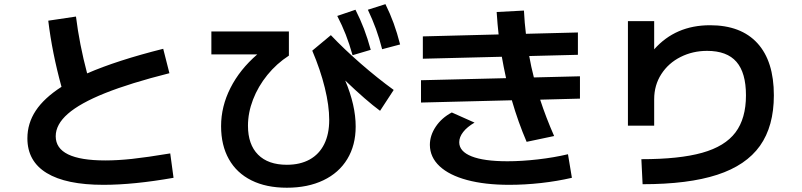

<svg xmlns="http://www.w3.org/2000/svg" viewBox="-20 -836 3790 907"><path d="M109.4 -182.6Q109.4 -253.4 148.9 -313.2Q188.5 -373 270.5 -425.8Q226.1 -587.4 208 -738.3L338.9 -757.8Q355 -627.4 391.6 -489.3Q533.2 -550.8 751 -605.5L780.3 -490.2Q594.7 -443.4 476.3 -396Q357.9 -348.6 300.5 -298.3Q243.2 -248 243.2 -192.4Q243.2 -78.1 477.5 -78.1Q535.2 -78.1 604 -85.4Q672.9 -92.8 784.2 -111.3L799.8 3.9Q611.3 37.1 468.8 37.1Q292 37.1 200.7 -18.6Q109.4 -74.2 109.4 -182.6Z M1024.4 -240.2Q1024.4 -333 1068.6 -420.4Q1112.8 -507.8 1195.3 -579.1H978.5V-687.5H1344.7V-573.2Q1286.6 -535.6 1242.9 -481.7Q1199.2 -427.7 1175.3 -365.7Q1151.4 -303.7 1151.4 -242.2Q1151.4 -153.3 1199 -105.5Q1246.6 -57.6 1335 -57.6Q1397.9 -57.6 1442.9 -82.5Q1487.8 -107.4 1511.5 -155Q1535.2 -202.6 1535.2 -269.5Q1535.2 -336.9 1514.4 -421.4Q1493.7 -505.9 1455.1 -596.7L1543 -669.9Q1604.5 -605 1684.1 -535.6Q1763.7 -466.3 1839.8 -411.1L1775.4 -312.5Q1710.4 -360.4 1610.8 -455.6Q1660.2 -338.4 1660.2 -238.3Q1660.2 -149.9 1620.6 -84.7Q1581.1 -19.5 1507.6 15.6Q1434.1 50.8 1335 50.8Q1237.8 50.8 1168 16.1Q1098.1 -18.6 1061.3 -84Q1024.4 -149.4 1024.4 -240.2ZM1573.2 -760.7 1659.2 -790Q1682.1 -745.1 1699.5 -699.5Q1716.8 -653.8 1731.4 -600.6L1645.5 -575.2Q1630.4 -628.9 1613.3 -672.6Q1596.2 -716.3 1573.2 -760.7ZM1717.8 -790 1800.8 -816.4Q1822.8 -772 1839.4 -726.6Q1856 -681.2 1870.1 -626L1785.2 -603.5Q1772 -655.3 1755.9 -699.5Q1739.7 -743.7 1717.8 -790Z M2010.7 -151.4Q2010.7 -196.3 2038.6 -237.8Q2066.4 -279.3 2114.3 -304.7L2221.7 -256.8Q2186.5 -236.3 2168 -212.4Q2149.4 -188.5 2149.4 -164.1Q2149.4 -120.6 2207.8 -97.4Q2266.1 -74.2 2377 -74.2Q2444.3 -74.2 2520.8 -83Q2597.2 -91.8 2663.1 -107.4L2681.6 3.9Q2612.3 20 2535.6 28.6Q2459 37.1 2385.7 37.1Q2271 37.1 2186.5 14.4Q2102.1 -8.3 2056.6 -50.8Q2011.2 -93.3 2010.7 -151.4ZM1968.8 -457 2370.6 -466.8Q2358.4 -522.9 2350.6 -567.9L1977.5 -558.6V-664.1L2335.4 -673.3Q2330.1 -719.2 2326.2 -779.3L2455.1 -786.1Q2458 -727.1 2464.4 -676.3L2710 -682.6V-577.1L2480 -571.3Q2488.8 -521 2502 -470.2L2719.7 -475.6V-370.1L2531.7 -365.2Q2559.1 -281.2 2597.7 -193.4L2467.8 -166Q2428.2 -257.8 2397.9 -362.3L1968.8 -351.6Z M3503.9 -385.7Q3503.9 -492.2 3459 -543.9Q3414.1 -595.7 3320.3 -595.7Q3252.4 -595.7 3195.1 -566.9Q3137.7 -538.1 3104 -485.8Q3070.3 -433.6 3070.3 -367.2V-242.2H2946.3V-736.3H3070.3V-603Q3171.4 -716.8 3334 -716.8Q3480.5 -716.8 3558.1 -631.8Q3635.7 -546.9 3635.7 -385.7Q3635.7 -239.7 3570.1 -147.2Q3504.4 -54.7 3367.9 -10.3Q3231.4 34.2 3015.6 34.2L3009.8 -84Q3189.5 -84 3297.1 -114.3Q3404.8 -144.5 3454.3 -210.4Q3503.9 -276.4 3503.9 -385.7Z"/></svg>

Font: Pretendard
Style: Bold
Weight: 700
Designer: Base glyphs from Inter by Rasmus Andersson; Hangeul glyphs from Noto Sans CJK(Source Han Sans) by Jang Soo-young and Kan
Foundry: Kil Hyung-jin
Version: Version 1.309